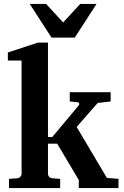

<svg xmlns="http://www.w3.org/2000/svg" viewBox="-20 -957 632 977"><path d="M380.9 0V-41L271 -226.1H224.1V-73.2Q224.1 -64 230.2 -57.4Q236.3 -50.8 246.1 -49.8L286.1 -46.9V0H25.9V-46.9L67.9 -49.8Q77.1 -50.8 83.5 -57.4Q89.8 -64 89.8 -73.2V-648.9H20V-689.9L172.9 -740.2H224.1V-259.8H246.1L379.9 -419.9Q384.8 -425.3 382.6 -430.7Q380.4 -436 373 -437L335 -440.9V-487.8H543V-440.9L477.1 -433.1L370.1 -311L523.9 -51.8L583 -46.9V0ZM360.4 -765.6H242.2L131.3 -937H214.4L301.3 -842.8L388.2 -937H471.2Z"/></svg>

Font: Charis SIL Eur
Style: Bold
Weight: 700
Foundry: SIL International
Version: Version 5.000